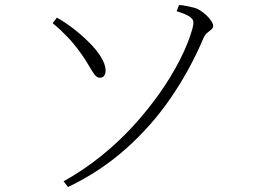

<svg xmlns="http://www.w3.org/2000/svg" viewBox="-20 -728 1040 773"><path d="M236 2Q315 -42 385.5 -98.5Q456 -155 515.5 -220Q575 -285 622.5 -352.5Q670 -420 703.5 -485.5Q737 -551 754 -610Q759 -627 758.5 -639Q758 -651 743.5 -661Q729 -671 691 -683L701 -708Q714 -707 727.5 -704.5Q741 -702 757 -698Q772 -695 786 -686Q800 -677 812 -665.5Q824 -654 831 -643Q838 -632 838 -624Q838 -615 830.5 -609Q823 -603 814 -595.5Q805 -588 798 -572Q746 -449 669 -336Q592 -223 488.5 -130.5Q385 -38 254 25ZM382 -415Q370 -415 360 -428.5Q350 -442 336.5 -466Q323 -490 300 -521Q276 -554 249 -582Q222 -610 192 -635L209 -657Q243 -638 277 -611.5Q311 -585 340 -556Q369 -527 386.5 -498.5Q404 -470 405 -447Q406 -433 400 -424Q394 -415 382 -415Z"/></svg>

Font: Noto Serif JP ExtraLight ExtraLight
Style: Regular
Weight: 250
Version: Version 2.003-H1;hotconv 1.1.1;makeotfexe 2.6.0